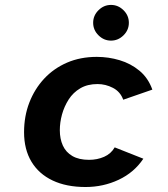

<svg xmlns="http://www.w3.org/2000/svg" viewBox="-20 -738 672 770"><path d="M323.1 12Q246.2 12 191 -14.2Q135.7 -40.4 106.1 -89.6Q76.5 -138.8 76.5 -208Q76.5 -271.8 97.6 -326.5Q118.7 -381.2 157.1 -422.5Q195.6 -463.8 249 -486.9Q302.5 -509.9 368.1 -509.9Q415 -509.9 459.7 -496.6Q504.4 -483.3 539.3 -454.4Q574.2 -425.5 591 -378.6L474.2 -338.1Q462.5 -370.3 433 -385.6Q403.6 -400.9 371.1 -400.9Q330.8 -400.9 302 -383.9Q273.3 -367 255.3 -338.9Q237.4 -310.8 228.6 -278.7Q219.9 -246.6 219.9 -215.8Q219.9 -181.1 232.1 -154.2Q244.4 -127.3 270.4 -112.2Q296.5 -97 337.1 -97Q370 -97 397.7 -109.2Q425.4 -121.5 440 -147L554.9 -101.5Q517.9 -46.2 456 -17.1Q394.1 12 323.1 12ZM425.2 -575.1Q396.5 -575.1 375.1 -596.3Q353.6 -617.5 353.6 -646.7Q353.6 -675.9 375.1 -697.1Q396.5 -718.3 425.2 -718.3Q453.8 -718.3 475.3 -697.1Q496.8 -675.9 496.8 -646.7Q496.8 -617.5 475.3 -596.3Q453.8 -575.1 425.2 -575.1Z"/></svg>

Font: Atkinson Hyperlegible Mono ExtraLight
Style: Italic
Weight: 200
Italic angle: -12°
Monospace: yes
Designer: Elliott Scott, Megan Eiswerth, Linus Boman, Theodore Petrosky, Letters from Sweden
Foundry: Applied Design Works, Letters from Sweden
Version: Version 2.001